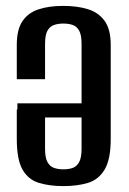

<svg xmlns="http://www.w3.org/2000/svg" viewBox="-20 -620 438 652"><path d="M195 12Q148 12 112 1Q76 -10 56.5 -44Q37 -78 37 -149V-248H133V-115Q133 -85 141 -70Q149 -55 163 -50Q177 -45 195 -45Q214 -45 227.5 -50Q241 -55 249 -70Q257 -85 257 -115V-470Q257 -501 249 -515.5Q241 -530 227.5 -535Q214 -540 195 -540Q177 -540 163 -535Q149 -530 141 -515.5Q133 -501 133 -470V-351H37V-467Q37 -520 56.5 -548.5Q76 -577 111.5 -588.5Q147 -600 194 -600Q242 -600 278 -589Q314 -578 335 -549.5Q356 -521 356 -467V-148Q356 -79 335.5 -44.5Q315 -10 279 1Q243 12 195 12ZM39 -221V-269H273V-221Z"/></svg>

Font: Alumni Sans Thin SemiBold
Style: Regular
Weight: 600
Version: Version 1.018